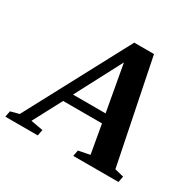

<svg xmlns="http://www.w3.org/2000/svg" viewBox="-196 -823 1007 986"><g transform="rotate(30 307.5 -330.0)"><path d="M147.5 -35.6 140.6 0H-51.8L-44.9 -35.6L5.4 -48.8L331.5 -660.2H448.7L572.8 -48.8L626 -35.6L619.1 0H351.1L357.9 -35.6L425.3 -48.8L395.5 -218.3H165L75.2 -48.8ZM336.4 -545.9 192.4 -272H385.7Z"/></g></svg>

Font: Tinos
Style: Bold Italic
Weight: 700
Italic angle: -16.333°
Designer: Steve Matteson
Foundry: Monotype Imaging Inc.
Version: Version 1.23